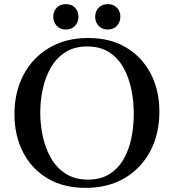

<svg xmlns="http://www.w3.org/2000/svg" viewBox="-20 -895 842 930"><path d="M752 -354Q752 -246 708 -163Q664 -80 584 -32.5Q504 15 395 15Q287 15 210 -31Q133 -77 91.5 -158Q50 -239 50 -342Q50 -449 94 -532.5Q138 -616 218.5 -663.5Q299 -711 407 -711Q514 -711 591 -665Q668 -619 710 -538.5Q752 -458 752 -354ZM628 -344Q628 -405 616 -463Q604 -521 577.5 -568Q551 -615 508 -642.5Q465 -670 403 -670Q340 -670 296.5 -642Q253 -614 226.5 -568Q200 -522 187.5 -465Q175 -408 175 -349Q175 -291 187.5 -233.5Q200 -176 227 -129Q254 -82 298.5 -53.5Q343 -25 406 -25Q468 -25 510.5 -52Q553 -79 579 -124.5Q605 -170 616.5 -227Q628 -284 628 -344ZM238 -814Q238 -840 254.5 -857.5Q271 -875 299 -875Q327 -875 343.5 -857.5Q360 -840 360 -814Q360 -788 343.5 -770Q327 -752 299 -752Q271 -752 254.5 -770Q238 -788 238 -814ZM441 -814Q441 -840 457.5 -857.5Q474 -875 502 -875Q530 -875 546.5 -857.5Q563 -840 563 -814Q563 -788 546.5 -770Q530 -752 502 -752Q474 -752 457.5 -770Q441 -788 441 -814Z"/></svg>

Font: Tiro Bangla
Style: Regular
Weight: 400
Designer: Bangla: John Hudson & Fiona Ross. Latin: John Hudson.
Foundry: Tiro Typeworks Ltd.
Version: Version 1.60